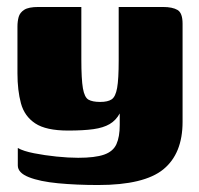

<svg xmlns="http://www.w3.org/2000/svg" viewBox="-20 -419 570 550"><path d="M261 111Q199 111 146.5 106Q94 101 62.5 88.5Q31 76 31 55V5Q47 14 77.5 20Q108 26 142 29.5Q176 33 204 33Q252 33 278 24Q304 15 313.5 -6Q323 -27 323 -61V-94Q312 -74 294 -63.5Q276 -53 247.5 -49Q219 -45 175 -45Q112 -45 81 -65.5Q50 -86 40 -123Q30 -160 30 -209V-343Q30 -358 33.5 -370.5Q37 -383 49.5 -391Q62 -399 90 -399H213Q213 -373 213 -355.5Q213 -338 213 -324Q213 -310 213 -292.5Q213 -275 213 -249Q213 -192 217.5 -166Q222 -140 233.5 -133.5Q245 -127 267 -127Q289 -127 300 -134.5Q311 -142 315.5 -167Q320 -192 320 -246V-399H447Q474 -399 488.5 -390.5Q503 -382 503 -351V-70Q503 21 448 66Q393 111 261 111Z"/></svg>

Font: Genos ExtraBold
Style: Regular
Weight: 800
Designer: Robert E. Leuschke
Foundry: Robert E. Leuschke
Version: Version 1.010